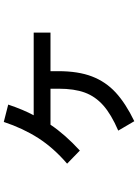

<svg xmlns="http://www.w3.org/2000/svg" viewBox="126 -804 747 1040"><g transform="rotate(-90 500.0 -284.5)"><path d="M843 -476V-385H634V-342Q634 -235 605.5 -160.5Q577 -86 518.5 -32Q460 22 363 69L312 -18Q400 -56 448.5 -99Q497 -142 518 -199Q539 -256 539 -341V-385H344Q291 -306 204 -226L133 -295Q219 -369 272 -452Q325 -535 359 -638L453 -614Q425 -531 395 -476Z"/></g></svg>

Font: IBM Plex Sans JP Medm
Style: Regular
Weight: 500
Designer: Mike Abbink; Paul van der Laan; Pieter van Rosmalen; Wujin Sim; Yejin Wi; Jinhee Kim; Boomi Park; Yona Kim; Kichan Ma
Foundry: Sandoll Inc.
Version: Version 1.002